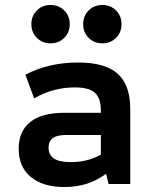

<svg xmlns="http://www.w3.org/2000/svg" viewBox="-20 -739 620 771"><path d="M239 12Q152 12 103.5 -28.5Q55 -69 55 -142Q55 -212 101.5 -249Q148 -286 236 -286H385V-295Q385 -345 361 -366.5Q337 -388 281 -388Q193 -388 117 -344L82 -439Q175 -488 294 -488Q402 -488 452.5 -443Q503 -398 503 -302V0H416L406 -41Q367 -13 326.5 -0.5Q286 12 239 12ZM264 -88Q332 -88 385 -118V-197H247Q209 -197 192 -184.5Q175 -172 175 -146Q175 -117 196.5 -102.5Q218 -88 264 -88ZM183 -565Q150 -565 128 -587Q106 -609 106 -642Q106 -675 128 -697Q150 -719 183 -719Q216 -719 238 -697Q260 -675 260 -642Q260 -609 238 -587Q216 -565 183 -565ZM391 -565Q358 -565 336 -587Q314 -609 314 -642Q314 -675 336 -697Q358 -719 391 -719Q424 -719 446 -697Q468 -675 468 -642Q468 -609 446 -587Q424 -565 391 -565Z"/></svg>

Font: Sometype Mono
Style: Bold
Weight: 700
Monospace: yes
Designer: Ryoichi Tsunekawa
Foundry: Dharma Type
Version: Version 1.000; ttfautohint (v1.8.3)